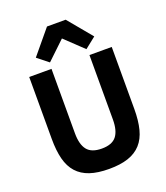

<svg xmlns="http://www.w3.org/2000/svg" viewBox="-170 -1071 1034 1198"><g transform="rotate(-20 347.0 -472.0)"><path d="M73 0ZM221 -698V-270Q221 -196 250 -159.5Q279 -123 347 -123Q415 -123 444 -159.5Q473 -196 473 -270V-698H621V-286Q621 -209 606.5 -152.5Q592 -96 559 -59.5Q526 -23 474 -5.5Q422 12 347 12Q272 12 220 -5.5Q168 -23 135 -59.5Q102 -96 87.5 -152.5Q73 -209 73 -286V-698ZM409 -956 541 -797 468 -739 347 -854 226 -739 153 -797 285 -956Z"/></g></svg>

Font: Aneliza ExtraBold
Style: Regular
Weight: 800
Designer: Mike Abbink, Paul van der Laan, Pieter van Rosmalen
Foundry: Bold Monday
Version: Version 3.001;September 8, 2019;FontCreator 11.5.0.2425 64-b